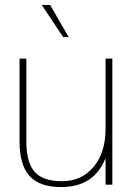

<svg xmlns="http://www.w3.org/2000/svg" viewBox="-20 -756 540 786"><path d="M230 9.8Q142.1 9.8 101.1 -35.4Q60.1 -80.6 60.1 -174.8V-516.1H87.9V-174.8Q87.9 -92.3 121.3 -53.2Q154.8 -14.2 233.9 -14.2Q314.5 -14.2 363.3 -73Q412.1 -131.8 412.1 -228V-516.1H439.9V0H412.1V-108.9Q365.2 9.8 230 9.8ZM261.2 -604H238.8L150.9 -735.8H185.1Z"/></svg>

Font: Creato Display Thin
Style: Regular
Weight: 265
Version: Version 1.000